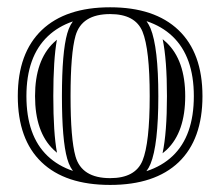

<svg xmlns="http://www.w3.org/2000/svg" viewBox="-20 -790 610 532"><path d="M166.3 -350.1Q151.6 -401.6 151.6 -523.7Q151.6 -645.8 166.3 -697.3Q169.9 -710.2 175.8 -721.2Q178.5 -726.1 181.9 -730.7Q140.9 -716.6 112.5 -689.5Q53.2 -633.1 53.2 -523.7Q53.2 -413.8 111.8 -357.9Q140.4 -330.6 182.1 -316.4Q178.7 -321.3 175.8 -326.2Q169.9 -337.2 166.3 -350.1ZM386 -731.4Q392.3 -722.4 397 -711.7Q418.7 -658.7 418.7 -523.7Q418.7 -388.7 397 -335.7Q392.6 -325 385.7 -315.7Q429 -329.8 458.5 -357.9Q517.1 -413.8 517.1 -523.7Q517.1 -633.1 457.8 -689.5Q428.5 -717.3 386 -731.4ZM285.2 -277.6Q160.9 -277.6 95.2 -340.6Q29.3 -403.6 29.3 -523.7Q29.3 -643.1 95.9 -706.8Q162.1 -769.8 285.2 -769.8Q408.2 -769.8 474.4 -706.8Q541 -643.3 541 -523.7Q541 -403.8 475.1 -340.6Q408.9 -277.6 285.2 -277.6ZM285.2 -296.4Q354.7 -296.4 374.8 -344.7Q394.8 -393.6 394.8 -523.7Q394.8 -653.8 374.8 -702.6Q354.7 -751 285.2 -751Q206.3 -751 189.2 -690.7Q175.5 -642.3 175.5 -523.7Q175.5 -405 189.2 -356.7Q206.3 -296.4 285.2 -296.4ZM137.7 -679.9Q127.7 -625.2 127.7 -523.7Q127.7 -421.4 137.9 -366.7Q133.1 -370.8 128.4 -375.2Q77.1 -424.1 77.1 -523.7Q77.1 -622.6 128.9 -672.1Q133.1 -676.3 137.7 -679.9ZM430.4 -365.2Q442.6 -422.6 442.6 -523.7Q442.6 -624.3 430.7 -681.4Q436.3 -677 441.4 -672.1Q493.2 -622.8 493.2 -523.7Q493.2 -424.1 442.1 -375.2Q436.5 -369.9 430.4 -365.2Z"/></svg>

Font: itsadzokeS01
Style: Regular
Weight: 600
Width: 6
Version: Version 0.46